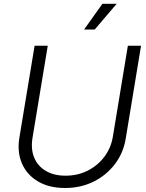

<svg xmlns="http://www.w3.org/2000/svg" viewBox="-20 -965 760 997"><path d="M317.9 11.2Q234.9 11.2 177.2 -22.9Q119.6 -57.1 94 -116.2Q68.4 -175.3 80.6 -250L159.7 -727.5H228L148.9 -250Q139.2 -191.9 157.2 -147.5Q175.3 -103 217.3 -77.9Q259.3 -52.7 320.3 -52.7Q383.8 -52.7 435.8 -79.1Q487.8 -105.5 522 -151.1Q556.2 -196.8 565.9 -254.4L644 -727.5H712.4L632.8 -245.1Q620.6 -170.4 576.4 -112.5Q532.2 -54.7 465.6 -21.7Q398.9 11.2 317.9 11.2ZM416.5 -811.5 511.7 -945.3H585.9L471.7 -811.5Z"/></svg>

Font: Inter 20pt Light
Style: Italic
Weight: 300
Italic angle: -9.3988°
Version: Version 4.001;git-66647c0bb